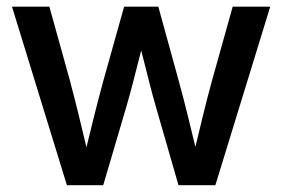

<svg xmlns="http://www.w3.org/2000/svg" viewBox="-20 -542 826 562"><path d="M175.8 0 15.1 -522.5H124.5L184.1 -308.1Q198.2 -255.4 212.2 -197.8Q226.1 -140.1 240.2 -80.6H225.6Q239.7 -139.2 254.2 -197Q268.6 -254.9 283.2 -308.1L343.3 -522.5H443.4L502.4 -308.1Q517.1 -254.9 531.2 -197.3Q545.4 -139.6 559.6 -80.6H544.4Q558.6 -139.6 572.5 -197.3Q586.4 -254.9 601.1 -308.1L661.1 -522.5H771L610.4 0H502.4L437 -227.1Q427.2 -260.7 418.2 -296.1Q409.2 -331.5 400.1 -367.7Q391.1 -403.8 381.8 -439H404.8Q395.5 -404.3 386.5 -367.9Q377.4 -331.5 368.2 -296.1Q358.9 -260.7 349.1 -227.1L282.2 0Z"/></svg>

Font: Inter 28pt Medium
Style: Regular
Weight: 500
Designer: Rasmus Andersson
Foundry: rsms
Version: Version 4.001;git-66647c0bb